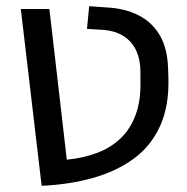

<svg xmlns="http://www.w3.org/2000/svg" viewBox="-20 -588 602 618"><path d="M114 10 47 -559H139L195 -74Q247 -79 291.5 -95.5Q336 -112 368 -142.5Q400 -173 417 -219.5Q434 -266 432 -330V-357Q432 -395 419 -424Q406 -453 379 -471Q352 -489 310 -492L260 -495L267 -568L324 -564Q382 -561 425.5 -539Q469 -517 494 -475Q519 -433 521 -368L522 -340Q525 -249 496 -184Q467 -119 411.5 -78Q356 -37 280 -15.5Q204 6 114 10Z"/></svg>

Font: Assistant Medium
Style: Regular
Weight: 500
Designer: Hebrew By Ben Nathan, Latin by Paul Hunt
Version: Version 3.000